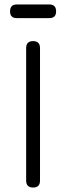

<svg xmlns="http://www.w3.org/2000/svg" viewBox="-20 -839 296 859"><path d="M55 -758Q25 -758 25 -788Q25 -819 55 -819H201Q231 -819 231 -788Q231 -758 201 -758ZM159 -31Q159 0 128 0Q97 0 97 -31V-624Q97 -655 128 -655Q159 -655 159 -624Z"/></svg>

Font: Jura Medium
Style: Regular
Weight: 500
Designer: Daniel Johnson, Alexei Vanyashin
Foundry: Daniel Johnson
Version: Version 5.103